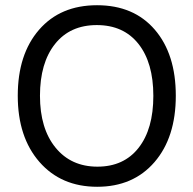

<svg xmlns="http://www.w3.org/2000/svg" viewBox="-20 -707 740 735"><path d="M350.5 -611Q248 -611 190.5 -538.5Q133 -466 133 -340.5Q133 -215 192.5 -142Q252 -69 353 -69Q454 -69 510.5 -141Q567 -213 567 -340Q567 -467 510 -539Q453 -611 350.5 -611ZM351.5 -687Q492 -687 572.5 -593.5Q653 -500 653 -340.5Q653 -181 571.5 -86.5Q490 8 352 8Q214 8 131 -87Q48 -182 48 -340.5Q48 -499 129.5 -593Q211 -687 351.5 -687Z"/></svg>

Font: Hind Vadodara
Style: Regular
Weight: 400
Designer: Hitesh Malaviya
Foundry: Indian Type Foundry
Version: Version 0.702;PS 1.0;hotconv 1.0.81;makeotf.lib2.5.63406